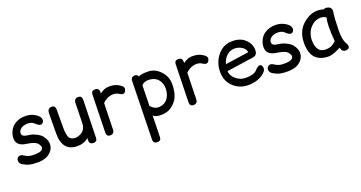

<svg xmlns="http://www.w3.org/2000/svg" viewBox="-43 -1228 4134 2200"><g transform="rotate(-20 2024.5 -127.5)"><path d="M191.4 -70.3Q300.8 -63 325.2 -98.6Q344.7 -129.4 303.7 -173.3Q276.4 -202.6 179.7 -215.8Q79.6 -230.5 64.5 -293Q52.7 -341.8 72.3 -392.6Q93.3 -448.7 134.3 -478Q182.6 -513.2 246.1 -519Q317.4 -525.4 371.1 -499Q440.9 -464.8 447.8 -420.4Q452.1 -391.1 429.7 -373Q401.9 -350.1 345.2 -404.8Q316.9 -432.1 261.7 -430.2Q202.6 -427.2 174.3 -394Q150.4 -366.2 160.2 -335.9Q168.9 -309.6 228 -303.2Q274.4 -298.3 314 -279.8Q367.7 -254.9 388.7 -229.5Q438 -169.9 430.7 -108.4Q422.9 -45.4 362.3 -4.9Q313.5 27.8 232.4 28.3Q164.1 28.8 121.1 16.6Q94.7 9.3 56.6 -12.7Q22.5 -32.2 20.5 -61.5Q18.6 -93.8 41 -108.4Q68.4 -126.5 103.5 -102.5Q146.5 -73.2 191.4 -70.3Z M906.7 37.1Q856 37.1 856.9 -11.2L857.4 -40Q804.2 8.3 721.2 8.3Q537.6 7.8 539.6 -214.4L541.5 -454.1Q542.5 -512.7 588.4 -517.1Q640.1 -521.5 639.2 -462.9L638.2 -249.5Q637.2 -131.3 674.3 -105.5Q725.1 -71.3 795.4 -106.4Q858.9 -138.7 861.3 -218.8L867.2 -465.3Q868.7 -518.6 920.4 -518.1Q964.4 -517.1 963.4 -464.4L951.7 -8.3Q950.7 37.1 906.7 37.1Z M1128.9 -534.2Q1178.7 -534.2 1178.7 -485.8Q1178.7 -477.1 1178.7 -467.8Q1233.4 -509.3 1286.6 -510.3Q1351.6 -511.2 1393.6 -490.2Q1467.8 -453.1 1454.6 -413.6Q1433.1 -351.1 1377 -389.2Q1333 -418.9 1276.4 -407.7Q1221.2 -397 1175.3 -351.6L1167 -31.2Q1165.5 22 1114.3 21Q1070.3 20 1071.8 -32.2L1083 -488.8Q1084 -534.2 1128.9 -534.2Z M1597.7 278.8Q1546.9 278.8 1547.9 230L1563.5 -476.6Q1564.5 -529.8 1616.7 -528.8Q1642.1 -528.3 1654.3 -500.5Q1678.7 -519.5 1768.6 -518.6Q1855.5 -518.1 1919.4 -448.7Q1982.9 -380.9 1982.9 -290Q1983.4 -158.7 1925.8 -86.9Q1861.3 -6.8 1766.6 0Q1683.1 6.3 1650.4 -26.4Q1649.9 -26.9 1648.9 -27.3L1643.1 232.9Q1642.1 278.8 1597.7 278.8ZM1657.7 -394.5 1651.9 -141.6Q1699.2 -88.9 1753.9 -92.8Q1826.2 -97.7 1863.3 -152.8Q1895 -199.2 1896 -266.6Q1897 -329.6 1859.4 -376.5Q1827.1 -416.5 1764.6 -424.8Q1698.2 -433.6 1657.7 -394.5Z M2144 -534.2Q2193.8 -534.2 2193.8 -485.8Q2193.8 -477.1 2193.8 -467.8Q2248.5 -509.3 2301.8 -510.3Q2366.7 -511.2 2408.7 -490.2Q2482.9 -453.1 2469.7 -413.6Q2448.2 -351.1 2392.1 -389.2Q2348.1 -418.9 2291.5 -407.7Q2236.3 -397 2190.4 -351.6L2182.1 -31.2Q2180.7 22 2129.4 21Q2085.4 20 2086.9 -32.2L2098.1 -488.8Q2099.1 -534.2 2144 -534.2Z M2628.9 -211.4Q2631.3 -156.2 2678.7 -114.7Q2733.4 -66.4 2801.8 -66.9Q2901.4 -67.9 2935.5 -106Q2968.3 -142.6 2989.3 -147Q3012.7 -151.9 3022.5 -132.3Q3045.4 -86.9 3001 -47.4Q2922.9 22 2795.9 21Q2702.6 20 2632.8 -37.6Q2545.9 -108.9 2545.9 -231Q2545.9 -331.5 2600.6 -410.2Q2668.9 -508.3 2777.3 -515.1Q2890.1 -522 2953.6 -459.5Q3013.7 -400.9 3011.2 -326.2Q3009.3 -266.1 2957 -258.8ZM2639.6 -292 2926.8 -334Q2919.4 -376.5 2882.3 -400.4Q2839.4 -427.7 2791 -427.2Q2723.6 -427.2 2674.8 -367.2Q2653.3 -340.3 2639.6 -292Z M3241.7 -70.3Q3351.1 -63 3375.5 -98.6Q3395 -129.4 3354 -173.3Q3326.7 -202.6 3230 -215.8Q3129.9 -230.5 3114.7 -293Q3103 -341.8 3122.6 -392.6Q3143.6 -448.7 3184.6 -478Q3232.9 -513.2 3296.4 -519Q3367.7 -525.4 3421.4 -499Q3491.2 -464.8 3498 -420.4Q3502.4 -391.1 3480 -373Q3452.1 -350.1 3395.5 -404.8Q3367.2 -432.1 3312 -430.2Q3252.9 -427.2 3224.6 -394Q3200.7 -366.2 3210.4 -335.9Q3219.2 -309.6 3278.3 -303.2Q3324.7 -298.3 3364.3 -279.8Q3418 -254.9 3439 -229.5Q3488.3 -169.9 3481 -108.4Q3473.1 -45.4 3412.6 -4.9Q3363.8 27.8 3282.7 28.3Q3214.4 28.8 3171.4 16.6Q3145 9.3 3106.9 -12.7Q3072.8 -32.2 3070.8 -61.5Q3068.8 -93.8 3091.3 -108.4Q3118.7 -126.5 3153.8 -102.5Q3196.8 -73.2 3241.7 -70.3Z M3783.2 27.3Q3564 27.8 3562.5 -207Q3561 -359.9 3663.1 -443.4Q3780.3 -539.6 3908.2 -499Q3922.4 -511.2 3952.1 -504.4Q4010.7 -491.2 3999.5 -428.7Q3988.3 -367.7 3985.8 -220.7Q3983.9 -103.5 4012.2 -54.7Q4053.7 16.6 4000.5 27.3Q3939.5 40 3929.7 -24.4Q3828.6 26.9 3783.2 27.3ZM3839.8 -70.8Q3857.4 -77.1 3900.9 -112.8Q3883.3 -322.8 3905.8 -401.9Q3858.4 -431.6 3806.6 -418.9Q3770.5 -410.2 3749 -394Q3662.1 -331.1 3657.7 -216.3Q3659.2 -66.9 3760.3 -60.1Q3802.7 -57.1 3839.8 -70.8Z"/></g></svg>

Font: Comic Relief LRS
Style: Regular
Weight: 400
Designer: Jeff Davis
Foundry: Loudifier
Version: Version 1.0